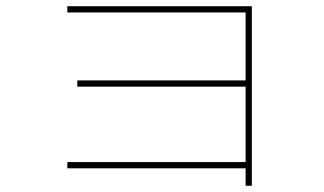

<svg xmlns="http://www.w3.org/2000/svg" viewBox="-20 -572 1040 616"><path d="M768 24V-32H196V-52H768V-294H228V-314H768V-532H196V-552H788V24Z"/></svg>

Font: M PLUS 1 Thin
Style: Regular
Weight: 100
Designer: Coji Morishita
Foundry: UNDERFOREST DESIGN
Version: Version 1.001